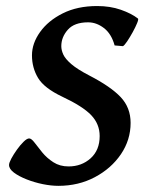

<svg xmlns="http://www.w3.org/2000/svg" viewBox="-20 -599 480 633"><path d="M434.6 -538.1Q437.5 -536.1 432.1 -522.9Q426.8 -509.8 417.5 -492.9Q408.2 -476.1 399.2 -462.6Q390.1 -449.2 385.3 -446.8L357.9 -449.2Q347.2 -487.8 322.5 -506.6Q297.9 -525.4 270.5 -525.4Q225.1 -525.4 203.6 -501Q182.1 -476.6 182.1 -446.8Q182.1 -433.6 188.7 -419.2Q195.3 -404.8 215.1 -387.7Q234.9 -370.6 274.4 -350.1Q345.2 -313.5 377.9 -278.8Q410.6 -244.1 410.6 -193.8Q410.6 -137.7 378.7 -90.6Q346.7 -43.5 292.7 -14.9Q238.8 13.7 172.4 13.7Q148.9 13.7 121.1 8.1Q93.3 2.4 67.9 -7.6Q42.5 -17.6 26.1 -29.8Q9.8 -42 9.8 -55.2Q9.8 -62 17.3 -76.2Q24.9 -90.3 35.9 -105.7Q46.9 -121.1 57.9 -131.8Q68.8 -142.6 76.2 -142.6Q83.5 -142.6 94 -128.7Q104.5 -114.7 119.4 -96.4Q134.3 -78.1 155.8 -64.2Q177.2 -50.3 206.1 -50.3Q249 -50.3 278.8 -77.1Q308.6 -104 308.6 -150.4Q308.6 -189.9 280.8 -219.2Q252.9 -248.5 185.1 -280.3Q125.5 -308.6 105.5 -342Q85.4 -375.5 85.4 -416.5Q85.4 -456.1 112.1 -493.4Q138.7 -530.8 186.8 -554.9Q234.9 -579.1 300.3 -579.1Q343.3 -579.1 378.2 -566.9Q413.1 -554.7 434.6 -538.1Z"/></svg>

Font: Dai Banna SIL SemiBold
Style: Italic
Weight: 600
Italic angle: -11°
Designer: Victor Gaultney
Foundry: SIL International
Version: Version 4.000